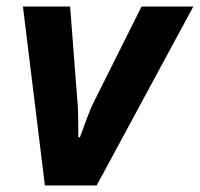

<svg xmlns="http://www.w3.org/2000/svg" viewBox="-20 -566 610 586"><path d="M50 -546 117 0H275L570 -546H412L267 -256C254 -231 236 -180 224 -147H219C219 -183 219 -235 216 -260L194 -546Z"/></svg>

Font: BC Sans
Style: Bold Italic
Weight: 700
Italic angle: -12°
Designer: Monotype Design Team
Province of B.C.
Foundry: Monotype Imaging Inc.
Version: Version 2.000;GOOG;noto-source:20170915:90ef993387c0